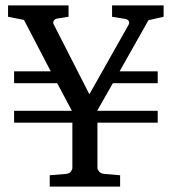

<svg xmlns="http://www.w3.org/2000/svg" viewBox="-20 -691 636 711"><path d="M529.8 -616.2 422.9 -426.8H564V-382.8H397.9L339.8 -280.8H564V-236.8H340.8V-68.8Q340.8 -63.5 347.2 -55.7Q353.5 -47.9 367.2 -46.9L424.8 -42V0H164.1V-42L223.1 -46.9Q236.8 -47.9 242.4 -55.7Q248 -63.5 248 -68.8V-236.8H32.2V-280.8H246.1L191.9 -382.8H32.2V-426.8H168L68.8 -617.2L9.8 -628.9V-670.9H233.9V-628.9L190.9 -622.1Q182.6 -620.6 179 -614Q175.3 -607.4 179.2 -600.1L311 -341.8L456.1 -599.1Q457.5 -601.1 458.3 -604.5Q459 -607.9 457.8 -611.1Q456.5 -614.3 453.1 -617.2Q449.7 -620.1 442.9 -621.1L395 -628.9V-670.9H585.9V-628.9Z"/></svg>

Font: BabelStone Ogham Bound
Style: Italic
Weight: 400
Italic angle: -30°
Designer: Andrew West
Foundry: BabelStone
Version: Version 2.02 March 14, 2022